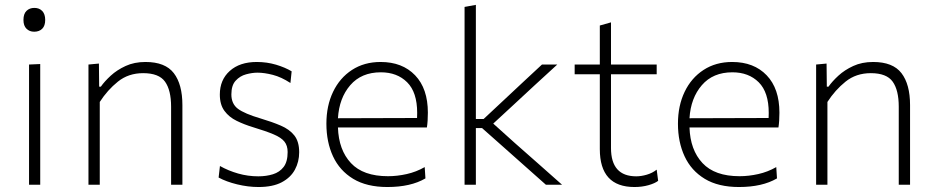

<svg xmlns="http://www.w3.org/2000/svg" viewBox="-20 -760 3850 790"><path d="M99.5 0V-494.5L145.5 -496.5V0ZM120.5 -629.5Q101.5 -629.5 89 -641.8Q76.5 -654 76.5 -678Q76.5 -703 89 -715.2Q101.5 -727.5 121.5 -727.5Q141.5 -727.5 153.8 -714.8Q166 -702 166 -678Q166 -654 153.8 -641.8Q141.5 -629.5 120.5 -629.5Z M344 0V-494.5L387 -498.5L388 -403.5H395Q410 -425 435.5 -448.5Q461 -472 496.8 -488.5Q532.5 -505 578.5 -505Q660 -505 695.2 -459Q730.5 -413 730.5 -327.5V0H684V-321Q684 -389 659 -424Q634 -459 569 -459Q508.5 -459 465.2 -424.2Q422 -389.5 390.5 -340.5V0Z M1043.5 9.5Q1000.5 9.5 955.5 -1.5Q910.5 -12.5 879.5 -29.5L885 -77Q919.5 -57.5 959.8 -46Q1000 -34.5 1043 -34.5Q1075.5 -34.5 1103 -43Q1130.5 -51.5 1147 -73Q1163.5 -94.5 1163.5 -134.5Q1163.5 -161 1150.2 -177.5Q1137 -194 1105.8 -207.2Q1074.5 -220.5 1021.5 -236.5Q985 -247.5 953.8 -262.8Q922.5 -278 903.5 -303.8Q884.5 -329.5 884.5 -371Q884.5 -431.5 925.5 -468.2Q966.5 -505 1036.5 -505Q1078 -505 1115.8 -493.8Q1153.5 -482.5 1180 -466.5L1175 -418.5Q1137.5 -443 1102.5 -452Q1067.5 -461 1039.5 -461Q1017.5 -461 992.5 -454.2Q967.5 -447.5 949.8 -428.2Q932 -409 932 -371.5Q932 -332.5 959.2 -312.2Q986.5 -292 1052.5 -272.5Q1099.5 -258.5 1135.2 -243.2Q1171 -228 1191 -202.8Q1211 -177.5 1211 -133.5Q1211 -94.5 1193.5 -62Q1176 -29.5 1139.2 -10Q1102.5 9.5 1043.5 9.5Z M1574 9.5Q1489 9.5 1433.2 -24.2Q1377.5 -58 1350.2 -116.8Q1323 -175.5 1323 -251Q1323 -325 1350.5 -382.2Q1378 -439.5 1428.2 -472.2Q1478.5 -505 1546 -505Q1635.5 -505 1688 -450.2Q1740.5 -395.5 1740.5 -296.5Q1740.5 -261 1736.5 -235.5H1370.5Q1373.5 -143 1424 -89Q1474.5 -35 1576.5 -35Q1614.5 -35 1653.5 -43.8Q1692.5 -52.5 1727.5 -72.5L1730.5 -26Q1670 9.5 1574 9.5ZM1547 -462.5Q1467 -462.5 1421.2 -409.5Q1375.5 -356.5 1370.5 -273.5L1696 -274.5Q1696.5 -283.5 1696.5 -295.5Q1696.5 -380.5 1655.2 -421.5Q1614 -462.5 1547 -462.5Z M1891.5 0V-731.5L1938 -740V-270.5H1970L2054 -349Q2093 -385.5 2132 -422Q2171 -458.5 2210 -494.5H2273Q2226 -451.5 2179.5 -408.8Q2133 -366 2087.5 -323.5L2009.5 -251.5L2099 -171Q2147 -128.5 2196 -85.5Q2244.5 -42.5 2292.5 0H2226Q2186 -35.5 2145.5 -71.5Q2105 -107 2065 -143L1963.5 -233H1938V0Z M2590.5 9.5Q2448 9.5 2448 -146.5V-454.5H2344.5V-494.5H2448V-655L2494 -668V-494.5H2682V-454.5H2494V-151Q2494 -34.5 2598 -34.5Q2618 -34.5 2641.2 -41.2Q2664.5 -48 2682 -62L2688 -16Q2674.5 -5.5 2648 2Q2621.5 9.5 2590.5 9.5Z M3020.5 9.5Q2935.5 9.5 2879.8 -24.2Q2824 -58 2796.8 -116.8Q2769.5 -175.5 2769.5 -251Q2769.5 -325 2797 -382.2Q2824.5 -439.5 2874.8 -472.2Q2925 -505 2992.5 -505Q3082 -505 3134.5 -450.2Q3187 -395.5 3187 -296.5Q3187 -261 3183 -235.5H2817Q2820 -143 2870.5 -89Q2921 -35 3023 -35Q3061 -35 3100 -43.8Q3139 -52.5 3174 -72.5L3177 -26Q3116.5 9.5 3020.5 9.5ZM2993.5 -462.5Q2913.5 -462.5 2867.8 -409.5Q2822 -356.5 2817 -273.5L3142.5 -274.5Q3143 -283.5 3143 -295.5Q3143 -380.5 3101.8 -421.5Q3060.5 -462.5 2993.5 -462.5Z M3338 0V-494.5L3381 -498.5L3382 -403.5H3389Q3404 -425 3429.5 -448.5Q3455 -472 3490.8 -488.5Q3526.5 -505 3572.5 -505Q3654 -505 3689.2 -459Q3724.5 -413 3724.5 -327.5V0H3678V-321Q3678 -389 3653 -424Q3628 -459 3563 -459Q3502.5 -459 3459.2 -424.2Q3416 -389.5 3384.5 -340.5V0Z"/></svg>

Font: Heraclito ExtraLight
Style: Regular
Weight: 200
Designer: Kostas Bartsokas (font) & Cristiano Sobral (main changes)
Foundry: Kostas Bartsokas (font) & Cristiano Sobral (main changes)
Version: Version 1.00;July 8, 2020;FontCreator 13.0.0.2655 64-bit